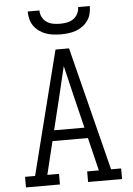

<svg xmlns="http://www.w3.org/2000/svg" viewBox="-62 -1001 724 1047"><g transform="rotate(-5 300.0 -477.5)"><path d="M37 0V-58H92L201 -490L263 -735H337L508 -58H563V0H377V-58H441L397 -239H203L159 -58H223V0ZM383 -297 336 -490Q327 -528 318 -566Q309 -604 300 -641Q291 -604 282 -566Q273 -528 264 -490L217 -297ZM300 -815Q279 -815 258.5 -817.5Q238 -820 218 -827Q198 -834 181 -846.5Q164 -859 152 -876Q140 -893 135 -913.5Q130 -934 130 -955H194Q194 -936 203 -918.5Q212 -901 227.5 -890.5Q243 -880 262 -876.5Q281 -873 300 -873Q319 -873 338 -876.5Q357 -880 372.5 -890.5Q388 -901 397 -918.5Q406 -936 406 -955H470Q470 -934 465 -913.5Q460 -893 448 -876Q436 -859 419 -846.5Q402 -834 382 -827Q362 -820 341.5 -817.5Q321 -815 300 -815Z"/></g></svg>

Font: Iosevka Etoile Light
Style: Regular
Weight: 300
Designer: Belleve Invis
Foundry: Belleve Invis
Version: Version 25.0.1; ttfautohint (v1.8.4)